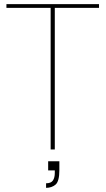

<svg xmlns="http://www.w3.org/2000/svg" viewBox="-20 -720 511 925"><path d="M224 0V-682H11V-700H457V-682H244V0ZM202 185V163Q226 163 235 149.5Q244 136 244 113V101H212V57H266Q266 69 266 80Q266 91 266 99Q266 154 247.5 169.5Q229 185 202 185Z"/></svg>

Font: DM Sans 36pt Thin
Style: Regular
Weight: 250
Designer: Colophon Foundry, Jonny Pinhorn
Foundry: Colophon Foundry
Version: Version 4.004;gftools[0.9.30]